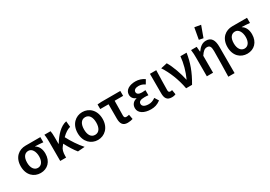

<svg xmlns="http://www.w3.org/2000/svg" viewBox="27 -1842 4335 3080"><g transform="rotate(-30 2194.0 -302.0)"><path d="M268 12C394 12 487 -76 487 -223C487 -306 456 -370 401 -401V-405C454 -404 493 -400 548 -395V-491H273C153 -491 41 -411 41 -240C41 -77 144 12 268 12ZM270 -397C338 -397 377 -321 377 -234C377 -139 334 -82 269 -82C204 -82 159 -142 159 -240C159 -348 205 -397 270 -397Z M623 -491C632 -443 633 -387 633 -348V0H742V-27C742 -96 754 -146 787 -184C796 -195 805 -206 813 -216C859 -127 911 -44 956 10L1085 0C1015 -77 935 -197 886 -294C943 -350 992 -381 1044 -395L1034 -503C924 -482 825 -375 750 -251H746V-373C746 -418 744 -462 737 -491Z M1098 -245C1098 -82 1205 12 1329 12C1453 12 1560 -82 1560 -245C1560 -410 1453 -503 1329 -503C1205 -503 1098 -410 1098 -245ZM1216 -245C1216 -344 1255 -409 1329 -409C1403 -409 1442 -344 1442 -245C1442 -146 1403 -82 1329 -82C1255 -82 1216 -146 1216 -245Z M1605 -400H1759V-134C1759 -43 1789 12 1879 12C1916 12 1949 5 1975 -3L1959 -90C1940 -85 1924 -82 1907 -82C1882 -82 1868 -94 1868 -128C1868 -206 1869 -302 1872 -400H2029V-491H1677L1605 -486Z M2093 -132C2093 -42 2187 12 2311 12C2377 12 2429 -2 2491 -48L2445 -122C2402 -90 2361 -78 2322 -78C2247 -78 2205 -104 2205 -148C2205 -190 2240 -210 2313 -210C2335 -210 2360 -209 2385 -206V-300C2361 -298 2339 -296 2319 -296C2259 -296 2229 -318 2229 -354C2229 -392 2265 -414 2319 -414C2361 -414 2399 -402 2435 -376L2479 -450C2433 -484 2373 -503 2313 -503C2209 -503 2117 -460 2117 -368C2117 -324 2141 -280 2195 -262V-258C2137 -244 2093 -204 2093 -132Z M2578 -491V-129C2578 -42 2607 12 2696 12C2731 12 2751 6 2769 -2L2755 -88C2744 -84 2733 -82 2724 -82C2700 -82 2687 -93 2687 -123C2687 -222 2692 -368 2695 -491Z M2779 -477C2861 -354 2932 -181 2965 0H3075C3180 -178 3230 -319 3257 -491H3143C3132 -369 3096 -236 3042 -118H3038C3014 -236 2956 -406 2896 -503Z M3349 -348V0H3464V-314C3508 -379 3539 -404 3583 -404C3633 -404 3652 -374 3652 -293C3652 -166 3648 21 3644 178H3760V-308C3760 -432 3721 -503 3621 -503C3551 -503 3502 -463 3456 -398H3452L3444 -491H3340C3348 -438 3349 -387 3349 -348ZM3530 -571 3608 -556 3683 -762 3568 -782Z M4096 12C4222 12 4315 -76 4315 -223C4315 -306 4284 -370 4229 -401V-405C4282 -404 4321 -400 4376 -395V-491H4101C3981 -491 3869 -411 3869 -240C3869 -77 3972 12 4096 12ZM4098 -397C4166 -397 4205 -321 4205 -234C4205 -139 4162 -82 4097 -82C4032 -82 3987 -142 3987 -240C3987 -348 4033 -397 4098 -397Z"/></g></svg>

Font: DAIFUKU Sans Semibold
Style: Regular
Weight: 600
Designer: Original font ‘Source Sans 3’ : Paul D. Hunt
Foundry: Daifuku
Version: Version 1.000